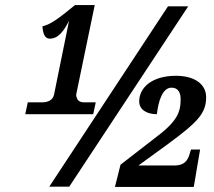

<svg xmlns="http://www.w3.org/2000/svg" viewBox="-20 -739 846 760"><path d="M80 -287H349L359 -334H311C303 -334 287 -337 284 -353C282 -355 281 -360 282 -367L355 -719H277C210 -664 178 -641 148 -635C150 -606 157 -586 177 -586C213 -586 234 -620 253 -656V-655L194 -365C189 -340 166 -334 147 -334H90ZM175 0H254L725 -714H645ZM435 1H747L772 -147H736L731 -131C724 -104 709 -84 672 -84H528L645 -169C760 -254 796 -289 796 -354C796 -404 753 -439 676 -439C583 -439 531 -393 531 -338C531 -306 559 -287 601 -287C607 -339 623 -392 659 -392C688 -392 695 -368 695 -347C695 -294 682 -258 590 -190L457 -87Z"/></svg>

Font: Noto Serif SemiCondensed Extra
Style: Italic
Weight: 800
Width: 4
Italic angle: -12°
Designer: Monotype Design Team
Foundry: Monotype Imaging Inc.
Version: Version 1.901